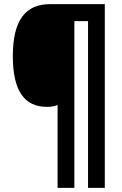

<svg xmlns="http://www.w3.org/2000/svg" viewBox="-20 -780 587 927"><path d="M486 127V-760H222C103 -760 42 -683 42 -509C42 -339 99 -264 207 -264C228 -264 243 -267 258 -273V127H339V-678H405V127Z"/></svg>

Font: Noto Sans Khmer Condensed ExtraBold
Style: Regular
Weight: 800
Width: 3
Designer: Danh Hong and the Monotype Design Team
Foundry: Monotype Imaging Inc.
Version: Version 2.004